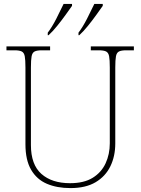

<svg xmlns="http://www.w3.org/2000/svg" viewBox="-20 -951 719 981"><path d="M340 10Q271 10 219.5 -12Q168 -34 139 -83.5Q110 -133 110 -214V-606Q110 -645 106.5 -663.5Q103 -682 91 -688Q79 -694 54 -694H13V-714H236V-694H194Q169 -694 157 -688Q145 -682 141.5 -663.5Q138 -645 138 -606V-210Q138 -110 191.5 -62.5Q245 -15 338 -15Q409 -15 453.5 -42.5Q498 -70 519.5 -116.5Q541 -163 541 -219V-606Q541 -645 537.5 -663.5Q534 -682 522 -688Q510 -694 485 -694H444V-714H664V-694H625Q600 -694 588 -688Q576 -682 572.5 -663.5Q569 -645 569 -606V-218Q569 -153 544 -101.5Q519 -50 468.5 -20Q418 10 340 10ZM381 -784Q403 -813 424.5 -855Q446 -897 462 -931H505V-921Q493 -904 472.5 -875.5Q452 -847 429 -818.5Q406 -790 385 -771H381ZM224 -784Q246 -813 267.5 -855Q289 -897 305 -931H348V-921Q336 -904 315.5 -875.5Q295 -847 272 -818.5Q249 -790 228 -771H224Z"/></svg>

Font: Noto Serif Devanagari Thin
Style: Regular
Weight: 100
Designer: Universal Thirst, Indian Type Foundry and the Monotype Design Team
Foundry: Monotype Imaging Inc.
Version: Version 2.004; ttfautohint (v1.8.4.7-5d5b)